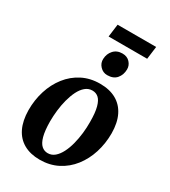

<svg xmlns="http://www.w3.org/2000/svg" viewBox="-224 -1039 1029 1162"><g transform="rotate(30 290.0 -458.0)"><path d="M333.5 -568.5Q400 -568.5 446.5 -542.5Q493 -516.5 517.8 -466.2Q542.5 -416 543 -343Q543 -271.5 522.8 -207.5Q502.5 -143.5 463.8 -93.8Q425 -44 369.5 -15.5Q314 13 244.5 13Q179.5 13 133 -13.2Q86.5 -39.5 62.2 -89.8Q38 -140 37 -212.5Q36.5 -284.5 56.8 -348.8Q77 -413 115.8 -462.5Q154.5 -512 209.5 -540.2Q264.5 -568.5 333.5 -568.5ZM314 -509.5Q286 -509.5 264.8 -491.5Q243.5 -473.5 228.2 -443Q213 -412.5 203 -374.5Q193 -336.5 188.5 -296.5Q184 -256.5 184 -219.5Q184.5 -154.5 195 -116.5Q205.5 -78.5 224 -62Q242.5 -45.5 267 -45.5Q294.5 -45.5 315.5 -63.5Q336.5 -81.5 352 -112Q367.5 -142.5 377.2 -180.5Q387 -218.5 391.5 -258.8Q396 -299 395.5 -336.5Q395.5 -402 385.2 -439.8Q375 -477.5 357 -493.5Q339 -509.5 314 -509.5ZM343 -634.5Q313.5 -634.5 292.8 -656.5Q272 -678.5 273.5 -708Q275 -744.5 297.8 -769.5Q320.5 -794.5 359 -794.5Q392 -794.5 411.5 -773.2Q431 -752 430.5 -724.5Q430 -686.5 408 -660.5Q386 -634.5 343 -634.5ZM245.5 -930.5H515L503.5 -841.5H234Z"/></g></svg>

Font: Merriweather Light 18pt
Style: Bold Italic
Weight: 700
Italic angle: -7.8°
Version: Version 2.101